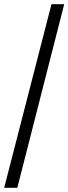

<svg xmlns="http://www.w3.org/2000/svg" viewBox="-20 -780 328 921"><path d="M0 121 227 -760H288L63 121Z"/></svg>

Font: Noto Serif Hebrew Medium
Style: Regular
Weight: 500
Version: Version 2.003